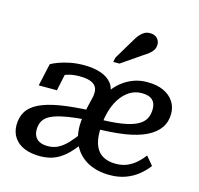

<svg xmlns="http://www.w3.org/2000/svg" viewBox="-117 -943 1121 1080"><g transform="rotate(15 443.5 -403.0)"><path d="M307 -481Q272 -481 245.5 -474Q219 -467 199.5 -456.5Q180 -446 169 -436Q168 -445 173 -455Q178 -465 187 -474Q196 -483 206.5 -488Q217 -493 229 -494L203 -372H97L126 -503Q141 -512 169 -522.5Q197 -533 234.5 -540.5Q272 -548 315 -548Q369 -548 410.5 -534.5Q452 -521 475.5 -492.5Q499 -464 499 -417L497 -369L387 -296L403 -366Q408 -384 409.5 -394.5Q411 -405 411 -415Q411 -437 400 -451.5Q389 -466 366 -473.5Q343 -481 307 -481ZM206 11Q153 11 114.5 -5Q76 -21 55 -52Q34 -83 34 -124Q34 -170 54.5 -203.5Q75 -237 121 -259.5Q167 -282 242.5 -294.5Q318 -307 426 -311L413 -255Q348 -251 302.5 -243.5Q257 -236 227 -225.5Q197 -215 180.5 -201Q164 -187 157 -168.5Q150 -150 150 -128Q150 -94 171 -74.5Q192 -55 233 -55Q267 -55 294 -69Q321 -83 347.5 -111Q374 -139 404 -181L434 -141Q400 -92 367 -58Q334 -24 295.5 -6.5Q257 11 206 11ZM613 12Q541 12 488 -15Q435 -42 406.5 -93.5Q378 -145 378 -215Q378 -243 384 -269Q390 -295 400.5 -317Q411 -339 425 -356Q439 -373 455 -383Q468 -418 490 -448Q512 -478 541 -500Q570 -522 605.5 -535Q641 -548 682 -548Q740 -548 778.5 -530Q817 -512 837.5 -481Q858 -450 858 -410Q858 -363 833.5 -327.5Q809 -292 760 -268Q711 -244 637 -232.5Q563 -221 461 -220L467 -276Q549 -277 604 -285.5Q659 -294 691.5 -310.5Q724 -327 737.5 -351.5Q751 -376 751 -409Q751 -444 731 -462Q711 -480 670 -480Q629 -480 597 -459Q565 -438 542 -401.5Q519 -365 507 -316Q495 -267 495 -211Q495 -157 511 -123Q527 -89 557 -73.5Q587 -58 628 -58Q665 -58 693.5 -70Q722 -82 745.5 -102.5Q769 -123 788 -149L830 -99Q807 -68 775 -42.5Q743 -17 702.5 -2.5Q662 12 613 12ZM543 -751Q555 -773 567.5 -787.5Q580 -802 594 -810Q608 -818 627 -818Q653 -818 668 -803Q683 -788 683 -766Q683 -748 674.5 -734.5Q666 -721 652 -710Q638 -699 619 -687L504 -608H468L473 -634Z"/></g></svg>

Font: Roboto Serif 20pt Medium
Style: Italic
Weight: 500
Italic angle: -10°
Version: Version 1.008